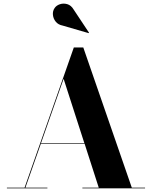

<svg xmlns="http://www.w3.org/2000/svg" viewBox="-20 -1023 824 1043"><path d="M320.5 -884Q296.5 -888.5 283 -905Q269.5 -921.5 267.5 -942.2Q265.5 -963 276.5 -979Q285.5 -993 304.8 -999.8Q324 -1006.5 345.2 -1000.5Q366.5 -994.5 380.5 -970.5L463.5 -845.5L461.5 -843ZM17.5 -3.5H113.5L381 -765H432.5L696 -3.5H768V0H427.5V-3.5H516.5L439.5 -242.5H202L118 -3.5H237.5V0H17.5ZM325.5 -595 203 -246H438Z"/></svg>

Font: Bodoni* 48pt
Style: Bold
Weight: 700
Version: Version 2.3